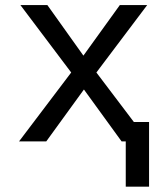

<svg xmlns="http://www.w3.org/2000/svg" viewBox="-20 -548 640 744"><path d="M303.2 -332.5 163.6 -528.3H59.1L255.9 -267.1L53.7 0H159.2L305.2 -201.2L451.2 0H555.7L353.5 -267.1L550.3 -528.3H444.3ZM557.6 175.3V-75.2H467.3V175.3Z"/></svg>

Font: Roboto Mono
Style: Regular
Weight: 400
Monospace: yes
Designer: Google
Version: Version 3.000